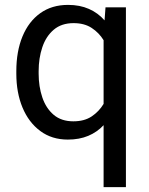

<svg xmlns="http://www.w3.org/2000/svg" viewBox="-20 -558 608 781"><path d="M46.4 -258.3V-268.6Q46.4 -349.1 71.5 -409.9Q96.7 -470.7 143.8 -504.4Q190.9 -538.1 256.8 -538.1Q304.7 -538.1 341.8 -521.7Q378.9 -505.4 405.3 -475.1L409.2 -528.3H492.2V203.1H401.4V-48.8Q375 -20.5 338.9 -5.4Q302.7 9.8 255.9 9.8Q190.9 9.8 143.8 -25.1Q96.7 -60.1 71.5 -120.6Q46.4 -181.2 46.4 -258.3ZM137.2 -268.6V-258.3Q137.2 -206.1 152.1 -161.9Q167 -117.7 198.2 -91.1Q229.5 -64.5 278.3 -64.5Q323.2 -64.5 353 -84.5Q382.8 -104.5 401.4 -135.3V-394.5Q382.8 -424.8 353 -444.3Q323.2 -463.9 279.3 -463.9Q230 -463.9 198.5 -437Q167 -410.2 152.1 -365.7Q137.2 -321.3 137.2 -268.6Z"/></svg>

Font: Vazirmatn RD FD
Style: Regular
Weight: 400
Designer: Saber Rastikerdar
Foundry: Saber Rastikerdar
Version: Version 33.003